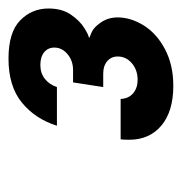

<svg xmlns="http://www.w3.org/2000/svg" viewBox="-8 -799 428 452"><g transform="rotate(-90 206.0 -573.0)"><path d="M103 -483Q103 -496 104 -503H199Q200 -484 212.5 -473.5Q225 -463 244 -463Q267 -463 283 -476.5Q299 -490 299 -510Q299 -525 288 -534.5Q277 -544 259 -544H227L238 -615H267Q289 -615 304.5 -628Q320 -641 320 -659Q320 -674 309 -683Q298 -692 279 -692Q260 -692 246.5 -681.5Q233 -671 227 -653H136Q152 -704 190.5 -735.5Q229 -767 294 -767Q356 -767 384 -739.5Q412 -712 412 -673Q412 -641 397.5 -620Q383 -599 366 -588.5Q349 -578 344 -578V-576Q345 -576 356.5 -571Q368 -566 379.5 -549Q391 -532 391 -510Q391 -479 372 -448.5Q353 -418 316 -398.5Q279 -379 230 -379Q170 -379 136.5 -407Q103 -435 103 -483Z"/></g></svg>

Font: Be Vietnam ExtraBold
Style: Italic
Weight: 800
Italic angle: -9.778°
Designer: Gabriel Lam
Foundry: TypeRant
Version: Version 3.000